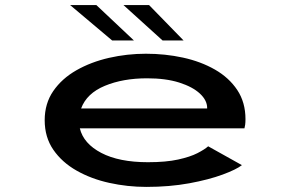

<svg xmlns="http://www.w3.org/2000/svg" viewBox="-20 -723 1140 754"><path d="M555 11Q480.5 11 409.2 -4.8Q338 -20.5 280.8 -53Q223.5 -85.5 189.5 -134.8Q155.5 -184 155.5 -251Q155.5 -316.5 189.2 -365.5Q223 -414.5 280 -447Q337 -479.5 408 -495.8Q479 -512 553 -512Q628.5 -512 698.5 -496.8Q768.5 -481.5 824 -449.8Q879.5 -418 911.8 -369.5Q944 -321 944 -255Q944 -242.5 942.8 -233.2Q941.5 -224 940 -219H293.5Q308 -159 377.8 -122.5Q447.5 -86 561 -86Q632 -86 679.5 -96.5Q727 -107 755.2 -121.5Q783.5 -136 797.5 -148.5L930 -74.5Q908.5 -57.5 854.5 -37.5Q800.5 -17.5 723.2 -3.2Q646 11 555 11ZM557.5 -415.5Q463 -415.5 391.8 -386Q320.5 -356.5 298.5 -297H793.5V-299Q793.5 -329 765 -355.5Q736.5 -382 683.8 -398.8Q631 -415.5 557.5 -415.5ZM618.5 -564 465 -703H565.5L701 -564ZM420.5 -564 255.5 -703H358.5L506 -564Z"/></svg>

Font: Trispace Expanded Medium
Style: Regular
Weight: 500
Width: 7
Designer: Tyler Finck
Foundry: Etcetera Type Company
Version: Version 1.210; ttfautohint (v1.8.3)